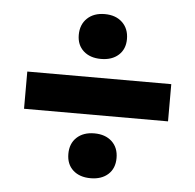

<svg xmlns="http://www.w3.org/2000/svg" viewBox="-44 -545 638 627"><g transform="rotate(5 275.0 -231.0)"><path d="M39 -169V-291H511V-169ZM275 -353Q239 -353 217.5 -372.5Q196 -392 196 -425Q196 -459 217.5 -479.5Q239 -500 275 -500Q311 -500 332.5 -479.5Q354 -459 354 -425Q354 -392 332.5 -372.5Q311 -353 275 -353ZM275 38Q239 38 217.5 18.5Q196 -1 196 -35Q196 -69 217.5 -89Q239 -109 275 -109Q311 -109 332.5 -89Q354 -69 354 -35Q354 -1 332.5 18.5Q311 38 275 38Z"/></g></svg>

Font: Ysabeau Infant Black
Style: Regular
Weight: 900
Designer: Christian Thalmann (Catharsis Fonts)
Version: Version 2.001;gftools[0.9.30]; featfreeze: ss01,ss02,lnum